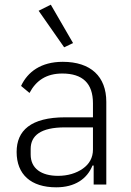

<svg xmlns="http://www.w3.org/2000/svg" viewBox="-20 -788 560 820"><path d="M145 -742 197 -768 292 -604 254 -586ZM248 -524C155 -524 98 -481 70 -421L106 -391C134 -444 178 -474 246 -474C333 -474 377 -432 377 -347V-287H259C111 -287 51 -230 51 -139C51 -43 112 12 220 12C300 12 352 -24 375 -81H380V0H434V-353C434 -461 368 -524 248 -524ZM377 -149C377 -114 361 -87 334 -68C306 -48 269 -37 228 -37C157 -37 111 -68 111 -128V-152C111 -209 154 -244 257 -244H377V-149Z"/></svg>

Font: Plexus Sans Light
Style: Regular
Weight: 300
Version: Version 2.001;PS 002.001;hotconv 1.0.70;makeotf.lib2.5.58329